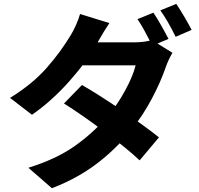

<svg xmlns="http://www.w3.org/2000/svg" viewBox="-20 -890 1040 1003"><path d="M860.2 -686.8 775.8 -651 767.8 -667Q751.8 -698 733 -732.7Q714.2 -767.4 698 -789.8L781.2 -823.8Q798.8 -798.4 821.6 -758Q844.4 -717.6 860.2 -686.8ZM981 -733.8 897.6 -697.8Q855.4 -783.6 817.6 -835.8L900.8 -869.8Q919.4 -842.4 943.2 -802Q967 -761.6 981 -733.8ZM810.4 -172.4 709.4 -52.2Q646.8 -111.8 526 -202.1Q405.2 -292.4 314.2 -349.4L408.2 -446Q497 -395 618.2 -312.2Q739.4 -229.4 810.4 -172.4ZM846 -539.6Q819.8 -462.6 773.5 -375.1Q727.2 -287.6 665 -209.8Q586.8 -112.2 486 -35.3Q385.2 41.6 251.2 93.2L128.2 -13.6Q273.2 -58.6 369.7 -126.6Q466.2 -194.6 542.6 -283.4Q592 -340.8 633.1 -416Q674.2 -491.2 688.6 -548.6H355.4L403.8 -668.8H683.2Q707 -668.8 731.7 -672Q756.4 -675.2 773.4 -680.8L880.8 -614.2Q859.8 -578.6 846 -539.6ZM487.2 -663.8Q433 -567.2 340.6 -463.8Q248.2 -360.4 147 -290.4L32.6 -378.6Q149.2 -450.8 223.1 -534.6Q297 -618.4 350.6 -708.2Q363.2 -728.4 377.2 -759.9Q391.2 -791.4 398.2 -816.8L551.4 -769.4Q523.8 -729 487.2 -663.8Z"/></svg>

Font: 寒蝉端黑体 Light
Style: Regular
Weight: 300
Designer: ChillDuanSans {Warren2060}; 
Source Han Sans {Ryoko NISHIZUKA 西塚涼子 (kana, bopomofo & ideographs); Paul D. Hunt (Latin, G
Foundry: ChillType&Adobe
Version: Version 1.300;Glyphs 3.3 (3306)